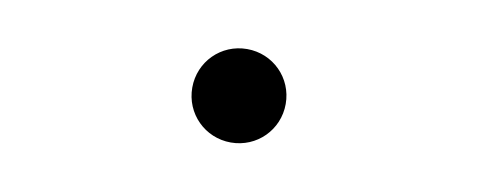

<svg xmlns="http://www.w3.org/2000/svg" viewBox="-34 -594 1068 429"><g transform="rotate(10 500.0 -380.0)"><path d="M500 -486C441 -486 394 -439 394 -380C394 -321 441 -274 500 -274C559 -274 606 -321 606 -380C606 -439 559 -486 500 -486Z"/></g></svg>

Font: Noto Sans CJK JP
Style: Regular
Weight: 400
Designer: Ryoko NISHIZUKA 西塚涼子 (kana, bopomofo & ideographs); Paul D. Hunt (Latin, Greek & Cyrillic); Sandoll Communications 산돌커뮤니
Foundry: Adobe
Version: Version 2.004;hotconv 1.0.118;makeotfexe 2.5.65603